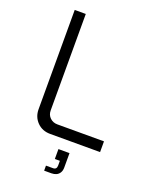

<svg xmlns="http://www.w3.org/2000/svg" viewBox="-165 -785 839 1076"><g transform="rotate(20 254.5 -247.5)"><path d="M197 0Q150 0 119.5 -31Q89 -62 89 -108V-700H155V-125Q155 -98 173 -81Q191 -64 217 -64H495V0ZM236 205V175H278Q300 175 300 151V123H270V64H336V150Q336 169 328 181.5Q320 194 307.5 199.5Q295 205 279 205Z"/></g></svg>

Font: SUSE Light
Style: Regular
Weight: 300
Designer: Rene Bieder
Foundry: SUSE
Version: Version 1.000